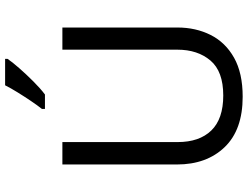

<svg xmlns="http://www.w3.org/2000/svg" viewBox="-132 -852 994 771"><g transform="rotate(-90 365.5 -467.0)"><path d="M640 -252Q640 -178 610 -118.5Q580 -59 518.5 -24.5Q457 10 362 10Q229 10 159.5 -62.5Q90 -135 90 -254V-714H180V-251Q180 -164 226.5 -116Q273 -68 367 -68Q464 -68 507.5 -119.5Q551 -171 551 -252V-714H640ZM514 -934Q502 -916 477 -887.5Q452 -859 423.5 -830.5Q395 -802 371 -784H313V-796Q328 -815 345.5 -841Q363 -867 380 -894.5Q397 -922 408 -944H514Z"/></g></svg>

Font: Noto Sans Chakma
Style: Regular
Weight: 400
Designer: Zachary Quinn Scheuren - Monotype Design Team
Foundry: Monotype Imaging Inc.
Version: Version 2.003; ttfautohint (v1.8.4.7-5d5b)